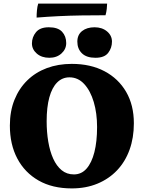

<svg xmlns="http://www.w3.org/2000/svg" viewBox="-20 -1041 801 1070"><path d="M380 9Q272 9 195 -35Q118 -79 76.5 -157.5Q35 -236 35 -341Q35 -421 60.5 -484.5Q86 -548 132 -593Q178 -638 241 -661.5Q304 -685 380 -685Q485 -685 562.5 -644Q640 -603 683 -529Q726 -455 726 -354Q726 -273 702 -206.5Q678 -140 632.5 -92Q587 -44 523 -17.5Q459 9 380 9ZM392 -69Q434 -69 462.5 -101.5Q491 -134 506 -193Q521 -252 521 -333Q521 -410 502.5 -472.5Q484 -535 449.5 -572.5Q415 -610 367 -610Q327 -610 298.5 -581.5Q270 -553 255 -498.5Q240 -444 240 -365Q240 -305 249 -251.5Q258 -198 276.5 -157Q295 -116 323.5 -92.5Q352 -69 392 -69ZM512 -719Q462 -719 436.5 -744Q411 -769 411 -809Q411 -847 437.5 -868Q464 -889 507 -889Q549 -889 576.5 -866Q604 -843 604 -809Q604 -774 583 -746.5Q562 -719 512 -719ZM255 -719Q212 -719 185 -742.5Q158 -766 158 -799Q158 -834 180.5 -861.5Q203 -889 252 -889Q303 -889 326 -864Q349 -839 349 -801Q349 -767 322.5 -743Q296 -719 255 -719ZM577 -1021Q577 -1011 575 -992Q573 -973 568 -956Q499 -956 434.5 -955Q370 -954 308 -951Q246 -948 184 -943Q184 -963 186 -984Q188 -1005 193 -1021Z"/></svg>

Font: Vollkorn Black
Style: Regular
Weight: 900
Designer: Friedrich Althausen
Foundry: Friedrich Althausen
Version: Version 5.000